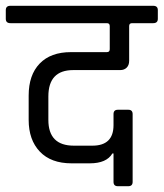

<svg xmlns="http://www.w3.org/2000/svg" viewBox="-39 -643 565 663"><path d="M206 -463H330Q340 -463 340 -473V-553Q340 -563 330 -563H-3Q-19 -563 -19 -578V-608Q-19 -623 -3 -623H490Q506 -623 506 -608V-578Q506 -563 490 -563H417Q407 -563 407 -553V-433Q407 -418 398.5 -409.5Q390 -401 376 -401H214Q128 -401 128 -310V-229Q128 -140 216 -140H280Q353 -140 353 -211V-249Q353 -264 368 -264H404Q419 -264 419 -249V-15Q419 0 404 0H368Q353 0 353 -15V-113H349Q329 -79 271 -79H208Q137 -79 98.5 -119.5Q60 -160 60 -229V-313Q60 -384 98 -423.5Q136 -463 206 -463Z"/></svg>

Font: Rajdhani Medium
Style: Regular
Weight: 500
Designer: Satya Rajpurohit, Jyotish Sonowal
Foundry: Indian Type Foundry
Version: Version 1.201 February 1, 2022